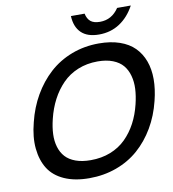

<svg xmlns="http://www.w3.org/2000/svg" viewBox="-106 -1113 1097 1215"><g transform="rotate(-10 442.5 -505.5)"><path d="M737.8 -399.9Q750.5 -451.7 752.7 -496.8Q754.9 -542 744.1 -581.3Q733.4 -620.6 710 -648.7Q686.5 -676.8 645.3 -692.9Q604 -709 547.9 -709Q479 -709 421.1 -685.3Q363.3 -661.6 321.5 -618.9Q279.8 -576.2 251 -521.2Q222.2 -466.3 206.1 -399.9Q193.4 -348.1 191.7 -304Q189.9 -259.8 201.2 -221.9Q212.4 -184.1 236.6 -157.5Q260.7 -130.9 301.5 -116Q342.3 -101.1 397.9 -101.1Q467.8 -101.1 525.4 -123.8Q583 -146.5 624.3 -187.5Q665.5 -228.5 693.8 -281.7Q722.2 -335 737.8 -399.9ZM859.9 -399.9Q837.4 -308.1 793.2 -232.9Q749 -157.7 687.3 -103.5Q625.5 -49.3 544.2 -19.8Q462.9 9.8 370.1 9.8Q276.4 9.8 209.7 -20Q143.1 -49.8 109.1 -103.5Q75.2 -157.2 67.6 -232.9Q60.1 -308.6 84 -399.9Q106.4 -492.2 150.6 -568.6Q194.8 -645 256.6 -701.2Q318.4 -757.3 400.1 -788.6Q481.9 -819.8 575.2 -819.8Q650.9 -819.8 708.7 -799.8Q766.6 -779.8 803.5 -742.7Q840.3 -705.6 859.4 -653.6Q878.4 -601.6 878.4 -537.6Q878.4 -473.6 859.9 -399.9ZM729 -1021H816.9Q779.3 -951.2 721.2 -913.1Q663.1 -875 587.9 -875Q513.2 -875 474.1 -913.1Q435.1 -951.2 432.1 -1021H520Q526.9 -987.3 547.4 -970.2Q567.9 -953.1 607.9 -953.1Q683.6 -953.1 729 -1021Z"/></g></svg>

Font: Sinkin Sans 500 Medium Italic
Style: Regular
Weight: 500
Italic angle: -112°
Designer: Keith Bates
Foundry: K-Type
Version: Sinkin Sans (version 1.0)  by Keith Bates   •   © 2014   www